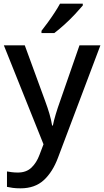

<svg xmlns="http://www.w3.org/2000/svg" viewBox="-20 -786 567 1046"><path d="M1 -539H115L227 -233Q240 -198 249.5 -165.5Q259 -133 264 -102H268Q273 -128 283.5 -163Q294 -198 307 -234L413 -539H527L296 73Q267 151 218.5 195.5Q170 240 92 240Q67 240 49 237.5Q31 235 18 232V148Q28 150 44 152Q60 154 77 154Q123 154 151 127.5Q179 101 195 58L217 0ZM431 -756Q416 -738 389 -709Q362 -680 331 -652Q300 -624 276 -606H206V-618Q221 -637 240 -663Q259 -689 277 -716.5Q295 -744 307 -766H431Z"/></svg>

Font: Noto Sans Gurmukhi Medium
Style: Regular
Weight: 500
Designer: Jelle Bosma - Monotype Design Team
Foundry: Monotype Imaging Inc.
Version: Version 2.004; ttfautohint (v1.8.4.7-5d5b)